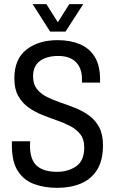

<svg xmlns="http://www.w3.org/2000/svg" viewBox="-20 -891 547 923"><path d="M137 -871H203L258 -784L313 -871H380L295 -739H221ZM256 12Q194 12 144.5 -6Q95 -24 66 -68.5Q37 -113 37 -193Q37 -198 37 -202.5Q37 -207 37 -212H125Q125 -207 124.5 -202Q124 -197 124 -192Q124 -124 156.5 -94.5Q189 -65 254 -65Q307 -65 346 -91.5Q385 -118 385 -183Q385 -221 366.5 -245Q348 -269 318.5 -284.5Q289 -300 253 -312.5Q217 -325 181 -339.5Q145 -354 115.5 -375.5Q86 -397 67.5 -430Q49 -463 49 -514Q49 -607 107 -652.5Q165 -698 257 -698Q317 -698 363 -679Q409 -660 435 -618.5Q461 -577 461 -510V-494H374V-511Q374 -563 345 -592.5Q316 -622 260 -622Q205 -622 172 -598Q139 -574 139 -523Q139 -486 157.5 -463Q176 -440 205.5 -425Q235 -410 271 -398Q307 -386 343 -371.5Q379 -357 409 -335Q439 -313 457 -279Q475 -245 475 -193Q475 -120 447 -75Q419 -30 369.5 -9Q320 12 256 12Z"/></svg>

Font: Archivo Condensed
Style: Regular
Weight: 400
Width: 3
Designer: Hector Gatti
Foundry: Omnibus-Type
Version: Version 2.001; ttfautohint (v1.8.3)